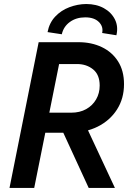

<svg xmlns="http://www.w3.org/2000/svg" viewBox="-20 -928 674 948"><path d="M169.9 -272.5 189 -371.6H331.1Q374 -371.6 405.5 -389.2Q437 -406.7 454.6 -437.3Q472.2 -467.8 472.2 -505.4Q472.2 -559.1 439.7 -585.4Q407.2 -611.8 360.4 -611.8H231.4L254.4 -719.7H367.2Q432.1 -719.7 482.9 -695.3Q533.7 -670.9 563 -624.8Q592.3 -578.6 592.3 -512.7Q592.3 -441.4 557.6 -387.2Q522.9 -333 462.2 -302.7Q401.4 -272.5 323.2 -272.5ZM26.9 0 170.9 -719.7H293.5L148.9 0ZM418 0 284.7 -289.6 380.9 -356.4 547.4 0ZM554.7 -753.9 484.4 -765.1Q491.2 -796.4 468.3 -819.3Q445.3 -842.3 400.9 -842.3Q356 -842.3 324.7 -819.3Q293.5 -796.4 285.2 -758.8L214.8 -769.5Q223.6 -815.4 252.7 -846.2Q281.7 -877 322.3 -892.3Q362.8 -907.7 405.3 -908.2Q455.6 -908.2 492.7 -887.7Q529.8 -867.2 547.4 -832Q564.9 -796.9 554.7 -753.9Z"/></svg>

Font: Reddit Sans SemiBold
Style: Italic
Weight: 600
Italic angle: -11.25°
Designer: Stephen Hutchings
Version: Version 1.013